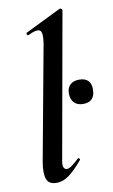

<svg xmlns="http://www.w3.org/2000/svg" viewBox="-85 -771 486 825"><g transform="rotate(-10 158.5 -358.5)"><path d="M265 -305Q240 -305 226 -319.5Q212 -334 212 -360Q212 -384 226 -397.5Q240 -411 265 -411Q317 -411 317 -360Q317 -305 265 -305ZM94 9Q60 9 51 -16Q42 -41 50 -89L142 -589Q150 -637 137.5 -647Q125 -657 84 -637Q80 -636 78 -642Q76 -648 80 -649L235 -725Q240 -727 244 -723Q248 -719 247 -717L135 -89Q129 -61 134 -51.5Q139 -42 147 -42Q158 -42 171 -52Q184 -62 200 -77Q204 -81 208 -77Q212 -73 208 -69Q177 -32 150 -11.5Q123 9 94 9Z"/></g></svg>

Font: Cormorant
Style: Bold Italic
Weight: 700
Italic angle: -10°
Designer: Christian Thalmann (Catharsis Fonts)
Foundry: Catharsis Fonts
Version: Version 4.000